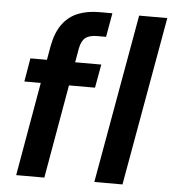

<svg xmlns="http://www.w3.org/2000/svg" viewBox="-52 -768 732 815"><g transform="rotate(5 314.0 -360.0)"><path d="M47 0 145 -559Q156 -617 182 -652.5Q208 -688 247.5 -704Q287 -720 338 -720H394L376 -618H339Q305 -618 288 -604.5Q271 -591 265 -558L167 0ZM47 -399 64 -499H366L348 -399ZM380 0 508 -720H628L500 0Z"/></g></svg>

Font: DM Sans 20pt SemiBold
Style: Italic
Weight: 600
Italic angle: -10°
Version: Version 4.004;gftools[0.9.30]